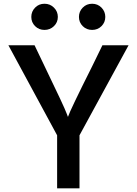

<svg xmlns="http://www.w3.org/2000/svg" viewBox="-20 -992 739 1039"><path d="M25.4 -747.1H167L221.7 -632.8Q328.1 -413.1 341.8 -375L347.7 -359.4Q359.4 -395.5 478.5 -632.8L534.2 -747.1H675.8L410.2 -259.8V27.3H289.1V-259.8ZM169.9 -850.6Q149.4 -871.1 149.4 -900.4Q149.4 -929.7 169.9 -950.7Q190.4 -971.7 220.7 -971.7Q251 -971.7 272 -950.7Q293 -929.7 293 -900.4Q293 -871.1 272 -850.6Q251 -830.1 220.7 -830.1Q190.4 -830.1 169.9 -850.6ZM427.7 -850.6Q407.2 -871.1 407.2 -900.4Q407.2 -929.7 427.7 -950.7Q448.2 -971.7 478.5 -971.7Q508.8 -971.7 529.3 -950.7Q549.8 -929.7 549.8 -900.4Q549.8 -871.1 529.3 -850.6Q508.8 -830.1 478.5 -830.1Q448.2 -830.1 427.7 -850.6Z"/></svg>

Font: GenEi M Gothic v2 Medium
Style: Regular
Weight: 500
Version: Version 2.0